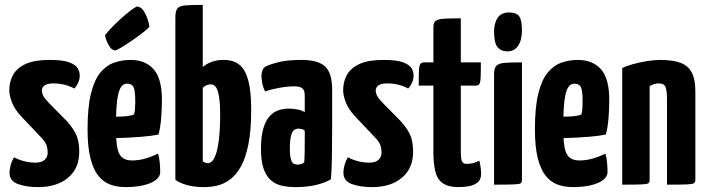

<svg xmlns="http://www.w3.org/2000/svg" viewBox="-20 -755 2892 785"><path d="M136 10Q88 10 53.5 -2.5Q19 -15 19 -49Q19 -61 23 -77.5Q27 -94 37 -112Q58 -101 80.5 -95.5Q103 -90 124 -90Q150 -90 162.5 -101.5Q175 -113 175 -132Q175 -143 171.5 -157Q168 -171 153 -188L66 -280Q40 -308 29 -336Q18 -364 18 -386Q18 -421 33.5 -449Q49 -477 85 -493.5Q121 -510 183 -510Q239 -510 265 -499.5Q291 -489 298.5 -474.5Q306 -460 306 -447Q306 -418 284 -393Q264 -404 242.5 -409Q221 -414 198 -414Q174 -414 162.5 -406Q151 -398 151 -384Q151 -376 156 -365Q161 -354 180 -334L254 -259Q284 -225 294 -198.5Q304 -172 304 -134Q304 -67 258.5 -28.5Q213 10 136 10Z M493 10Q459 10 430.5 -0.5Q402 -11 381.5 -37Q361 -63 349.5 -109Q338 -155 338 -226Q338 -317 352 -373Q366 -429 390.5 -458.5Q415 -488 447 -499Q479 -510 514 -510Q574 -510 608 -472Q642 -434 642 -347Q642 -311 639 -272.5Q636 -234 628 -205Q599 -199 561 -196Q523 -193 487 -191.5Q451 -190 427.5 -190Q404 -190 404 -190L406 -279Q406 -279 420.5 -278.5Q435 -278 456 -278Q477 -278 497 -280Q517 -282 528 -287Q531 -296 532 -311.5Q533 -327 533 -339Q533 -387 525.5 -400Q518 -413 499 -413Q486 -413 477 -402Q468 -391 463 -368.5Q458 -346 456 -312.5Q454 -279 454 -233Q454 -198 456.5 -172.5Q459 -147 465.5 -131Q472 -115 485.5 -107Q499 -99 520 -99Q547 -99 573.5 -106.5Q600 -114 626 -127Q631 -112 633 -90.5Q635 -69 635 -52Q635 -32 615.5 -18Q596 -4 564 3Q532 10 493 10ZM452 -549Q438 -549 428 -564.5Q418 -580 413.5 -595Q409 -610 409 -610Q422 -628 442 -648Q462 -668 483 -686.5Q504 -705 520 -716.5Q536 -728 540 -728Q559 -728 573 -701Q587 -674 591 -646Q582 -635 561 -619Q540 -603 516.5 -587Q493 -571 474.5 -560Q456 -549 452 -549Z M814 10Q774 10 744 1.5Q714 -7 697 -20V-685Q697 -710 705.5 -720.5Q714 -731 738 -733Q762 -735 809 -735V-481Q825 -495 846.5 -502.5Q868 -510 894 -510Q934 -510 958.5 -490.5Q983 -471 995 -426.5Q1007 -382 1007 -307Q1007 -222 995.5 -164.5Q984 -107 964 -72.5Q944 -38 919 -20Q894 -2 867 4Q840 10 814 10ZM831 -88Q838 -88 846.5 -95.5Q855 -103 862.5 -124Q870 -145 875 -184.5Q880 -224 880 -287Q880 -333 875.5 -360Q871 -387 863 -398.5Q855 -410 842 -410Q834 -410 825.5 -407Q817 -404 809 -396V-96Q813 -92 818.5 -90Q824 -88 831 -88Z M1189 10Q1161 10 1135.5 5Q1110 0 1090 -16Q1070 -32 1058.5 -63Q1047 -94 1047 -146Q1047 -197 1056.5 -229.5Q1066 -262 1082.5 -280Q1099 -298 1119.5 -304.5Q1140 -311 1162 -311Q1173 -311 1193 -308Q1213 -305 1226 -296Q1226 -296 1226 -307.5Q1226 -319 1226 -335Q1226 -351 1226 -365Q1226 -378 1222 -386Q1218 -394 1209 -398Q1200 -402 1184 -402Q1156 -402 1122.5 -396Q1089 -390 1064 -381Q1055 -398 1052 -416Q1049 -434 1049 -446Q1049 -455 1052.5 -465.5Q1056 -476 1063 -481Q1074 -489 1113 -499.5Q1152 -510 1212 -510Q1281 -510 1309.5 -483Q1338 -456 1338 -388V-341Q1338 -284 1338 -224Q1338 -164 1337 -111.5Q1336 -59 1333 -22Q1308 -7 1271 1.5Q1234 10 1189 10ZM1197 -82Q1204 -82 1212 -84.5Q1220 -87 1224 -92Q1225 -103 1225.5 -125.5Q1226 -148 1226 -174Q1226 -200 1226 -221Q1221 -226 1213.5 -227.5Q1206 -229 1200 -229Q1192 -229 1185.5 -225.5Q1179 -222 1174.5 -213Q1170 -204 1167.5 -188.5Q1165 -173 1165 -149Q1165 -131 1166.5 -118.5Q1168 -106 1171.5 -97.5Q1175 -89 1181.5 -85.5Q1188 -82 1197 -82Z M1501 10Q1453 10 1418.5 -2.5Q1384 -15 1384 -49Q1384 -61 1388 -77.5Q1392 -94 1402 -112Q1423 -101 1445.5 -95.5Q1468 -90 1489 -90Q1515 -90 1527.5 -101.5Q1540 -113 1540 -132Q1540 -143 1536.5 -157Q1533 -171 1518 -188L1431 -280Q1405 -308 1394 -336Q1383 -364 1383 -386Q1383 -421 1398.5 -449Q1414 -477 1450 -493.5Q1486 -510 1548 -510Q1604 -510 1630 -499.5Q1656 -489 1663.5 -474.5Q1671 -460 1671 -447Q1671 -418 1649 -393Q1629 -404 1607.5 -409Q1586 -414 1563 -414Q1539 -414 1527.5 -406Q1516 -398 1516 -384Q1516 -376 1521 -365Q1526 -354 1545 -334L1619 -259Q1649 -225 1659 -198.5Q1669 -172 1669 -134Q1669 -67 1623.5 -28.5Q1578 10 1501 10Z M1856 10Q1812 10 1789.5 -6.5Q1767 -23 1759.5 -55Q1752 -87 1752 -131V-405H1692Q1692 -448 1693 -468Q1694 -488 1699 -494Q1704 -500 1715 -500H1752V-645Q1752 -663 1761.5 -670Q1771 -677 1795 -678.5Q1819 -680 1864 -680V-500H1946Q1946 -457 1945 -437Q1944 -417 1939.5 -411Q1935 -405 1924 -405H1864V-133Q1864 -122 1865 -110.5Q1866 -99 1871 -92Q1876 -85 1888 -85Q1902 -85 1914 -88Q1926 -91 1940 -98Q1942 -88 1944.5 -74.5Q1947 -61 1947 -44Q1947 -20 1932 -8.5Q1917 3 1896 6.5Q1875 10 1856 10Z M2000 0V-451Q2000 -476 2009.5 -486Q2019 -496 2043.5 -498Q2068 -500 2114 -500V-20Q2114 -10 2109.5 -6Q2105 -2 2081 -1Q2057 0 2000 0ZM2054 -545Q2029 -545 2014.5 -562Q2000 -579 2000 -626Q2000 -661 2015 -682.5Q2030 -704 2061 -704Q2092 -704 2103 -688Q2114 -672 2114 -631Q2114 -591 2098.5 -568Q2083 -545 2054 -545Z M2322 10Q2288 10 2259.5 -0.5Q2231 -11 2210.5 -37Q2190 -63 2178.5 -109Q2167 -155 2167 -226Q2167 -317 2181 -373Q2195 -429 2219.5 -458.5Q2244 -488 2276 -499Q2308 -510 2343 -510Q2403 -510 2437 -472Q2471 -434 2471 -347Q2471 -311 2468 -272.5Q2465 -234 2457 -205Q2428 -199 2390 -196Q2352 -193 2316 -191.5Q2280 -190 2256.5 -190Q2233 -190 2233 -190L2235 -279Q2235 -279 2249.5 -278.5Q2264 -278 2285 -278Q2306 -278 2326 -280Q2346 -282 2357 -287Q2360 -296 2361 -311.5Q2362 -327 2362 -339Q2362 -387 2354.5 -400Q2347 -413 2328 -413Q2315 -413 2306 -402Q2297 -391 2292 -368.5Q2287 -346 2285 -312.5Q2283 -279 2283 -233Q2283 -198 2285.5 -172.5Q2288 -147 2294.5 -131Q2301 -115 2314.5 -107Q2328 -99 2349 -99Q2376 -99 2402.5 -106.5Q2429 -114 2455 -127Q2460 -112 2462 -90.5Q2464 -69 2464 -52Q2464 -32 2444.5 -18Q2425 -4 2393 3Q2361 10 2322 10Z M2524 0V-477Q2540 -485 2567 -492.5Q2594 -500 2624 -505Q2654 -510 2679 -510Q2730 -510 2761.5 -498.5Q2793 -487 2808 -459Q2823 -431 2823 -381V-20Q2823 -10 2817.5 -6Q2812 -2 2788 -1Q2764 0 2707 0V-346Q2707 -385 2701 -399.5Q2695 -414 2674 -414Q2664 -414 2654 -411Q2644 -408 2636 -402V-20Q2636 -10 2631 -6Q2626 -2 2602.5 -1Q2579 0 2524 0Z"/></svg>

Font: Yanone Kaffeesatz
Style: Bold
Weight: 700
Designer: Yanone (Cyrillic: Daniel Pouzeot, Huerta Tipografica, and Cyreal)
Foundry: Yanone
Version: Version 2.003